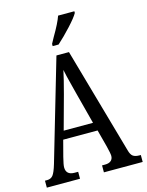

<svg xmlns="http://www.w3.org/2000/svg" viewBox="-135 -1013 839 1095"><g transform="rotate(-15 284.0 -465.5)"><path d="M2 -41H15Q37 -41 49.5 -56.5Q62 -72 76 -119L250 -714H324L502 -87Q509 -60 522 -50.5Q535 -41 560 -41H568V0H339V-41H357Q380 -41 392 -51.5Q404 -62 404 -80Q404 -94 393 -138L366 -240H163L138 -145Q127 -101 127 -86Q127 -41 177 -41H198V0H2ZM352 -289 302 -480 290 -527Q273 -592 267 -624Q256 -572 234 -490L179 -289ZM243 -784 262 -819Q304 -890 318 -931H414V-921Q400 -896 358.5 -851Q317 -806 278 -771H243Z"/></g></svg>

Font: Noto Serif Cond
Style: Regular
Weight: 400
Width: 3
Designer: Monotype Design Team
Foundry: Monotype Imaging Inc.
Version: Version 1.001